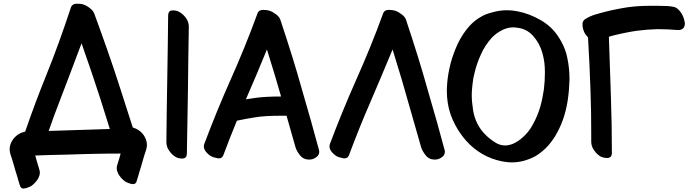

<svg xmlns="http://www.w3.org/2000/svg" viewBox="-20 -873 3805 1061"><path d="M174.8 -13.7C203.1 -14.6 232.4 -15.6 261.7 -16.6C292 -17.6 321.3 -17.6 350.6 -18.6C410.2 -20.5 468.8 -22.5 528.3 -23.4C567.4 -24.4 606.4 -24.4 646.5 -24.4C645.5 -18.6 643.6 -12.7 641.6 -5.9L627.9 39.1C626 44.9 625 50.8 625 56.6C625 66.4 627.9 76.2 632.8 85.9C640.6 100.6 651.4 113.3 664.1 124C670.9 130.9 683.6 136.7 702.1 142.6C707 143.6 711.9 144.5 715.8 144.5C725.6 144.5 732.4 138.7 735.4 127C741.2 108.4 747.1 89.8 752 71.3C757.8 52.7 763.7 34.2 768.6 15.6C773.4 -2.9 780.3 -23.4 787.1 -43.9C790 -53.7 792 -63.5 792 -72.3C792 -83 790 -92.8 786.1 -103.5C780.3 -118.2 771.5 -131.8 758.8 -143.6C747.1 -154.3 733.4 -162.1 717.8 -167C716.8 -168 714.8 -168 713.9 -168C689.5 -245.1 663.1 -327.1 634.8 -414.1C596.7 -532.2 551.8 -659.2 502 -794.9C498 -807.6 489.3 -818.4 476.6 -828.1C463.9 -837.9 452.1 -844.7 439.5 -848.6C430.7 -851.6 418 -852.5 401.4 -852.5C387.7 -851.6 377.9 -845.7 373 -835C329.1 -702.1 284.2 -577.1 236.3 -459C194.3 -355.5 155.3 -251 119.1 -145.5L107.4 -142.6C91.8 -137.7 78.1 -129.9 66.4 -119.1C53.7 -107.4 44.9 -93.8 39.1 -79.1C35.2 -68.4 33.2 -58.6 33.2 -47.9C33.2 -39.1 35.2 -29.3 38.1 -19.5C44.9 1 51.8 21.5 56.6 40C61.5 58.6 67.4 77.1 73.2 95.7C78.1 114.3 84 132.8 89.8 151.4C92.8 163.1 99.6 168.9 109.4 168.9C113.3 168.9 118.2 168 123 167C141.6 161.1 154.3 155.3 161.1 148.4C173.8 137.7 184.6 125 192.4 110.4C197.3 100.6 200.2 90.8 200.2 81.1C200.2 75.2 199.2 69.3 197.3 63.5L183.6 18.6L174.8 -13.7ZM249 -149.4C269.5 -208 291 -267.6 314.5 -327.1C350.6 -421.9 389.6 -523.4 430.7 -633.8C471.7 -517.6 505.9 -415 534.2 -328.1C554.7 -264.6 572.3 -208 586.9 -160.2Z M915 -40C925.8 -24.4 937.5 -12.7 952.1 -4.9C960.9 0 971.7 2.9 984.4 2.9H990.2C1004.9 2 1012.7 -7.8 1012.7 -24.4C1014.6 -140.6 1016.6 -257.8 1018.6 -375C1019.5 -491.2 1021.5 -608.4 1023.4 -724.6C1023.4 -742.2 1018.6 -758.8 1007.8 -773.4C997.1 -788.1 984.4 -799.8 969.7 -807.6C960.9 -812.5 951.2 -815.4 938.5 -815.4H931.6C917 -814.5 910.2 -805.7 909.2 -789.1C908.2 -671.9 906.2 -554.7 904.3 -438.5C902.3 -322.3 900.4 -205.1 899.4 -87.9C899.4 -71.3 904.3 -54.7 915 -40Z M1115.2 -38.1C1124 -26.4 1133.8 -17.6 1144.5 -10.7C1152.3 -5.9 1164.1 -2 1180.7 1C1183.6 2 1186.5 2 1189.5 2H1191.4C1202.1 2 1209 -3.9 1213.9 -14.6C1238.3 -79.1 1262.7 -142.6 1289.1 -206.1C1322.3 -212.9 1355.5 -219.7 1389.6 -224.6C1423.8 -230.5 1470.7 -233.4 1530.3 -233.4H1563.5C1582 -169.9 1597.7 -112.3 1612.3 -61.5C1616.2 -46.9 1625 -31.2 1638.7 -13.7C1659.2 10.7 1684.6 8.8 1689.5 8.8C1703.1 8.8 1714.8 4.9 1725.6 -2.9C1738.3 -10.7 1744.1 -21.5 1744.1 -34.2C1744.1 -38.1 1743.2 -42 1742.2 -45.9C1715.8 -144.5 1685.5 -252.9 1650.4 -372.1C1617.2 -492.2 1577.1 -620.1 1531.2 -757.8C1528.3 -770.5 1520.5 -782.2 1507.8 -792C1495.1 -801.8 1483.4 -808.6 1470.7 -813.5C1460.9 -816.4 1449.2 -818.4 1434.6 -818.4H1433.6C1419.9 -818.4 1410.2 -813.5 1404.3 -802.7C1356.4 -670.9 1305.7 -547.9 1253.9 -431.6C1202.1 -315.4 1154.3 -198.2 1109.4 -79.1C1107.4 -74.2 1106.4 -69.3 1106.4 -64.5C1106.4 -55.7 1109.4 -46.9 1115.2 -38.1ZM1338.9 -324.2C1376 -409.2 1415 -501 1455.1 -599.6C1485.4 -502.9 1511.7 -416 1533.2 -339.8C1472.7 -339.8 1424.8 -336.9 1390.6 -332C1374 -329.1 1356.4 -327.1 1338.9 -324.2Z M1809.6 -38.1C1818.4 -26.4 1828.1 -17.6 1838.9 -10.7C1846.7 -5.9 1858.4 -2 1875 1C1877.9 2 1880.9 2 1883.8 2H1885.7C1896.5 2 1903.3 -3.9 1908.2 -14.6C1943.4 -109.4 1981.4 -204.1 2021.5 -296.9C2061.5 -389.6 2104.5 -491.2 2149.4 -599.6C2186.5 -481.4 2216.8 -377.9 2241.2 -290C2266.6 -203.1 2288.1 -127 2306.6 -61.5C2310.5 -46.9 2319.3 -31.2 2333 -13.7C2353.5 10.7 2378.9 8.8 2383.8 8.8C2397.5 8.8 2409.2 4.9 2419.9 -2.9C2432.6 -10.7 2438.5 -21.5 2438.5 -34.2C2438.5 -38.1 2437.5 -42 2436.5 -45.9C2410.2 -144.5 2379.9 -252.9 2344.7 -372.1C2311.5 -492.2 2271.5 -620.1 2225.6 -757.8C2222.7 -770.5 2214.8 -782.2 2202.1 -792C2189.5 -801.8 2177.7 -808.6 2165 -813.5C2155.3 -816.4 2142.6 -818.4 2127.9 -818.4C2114.3 -818.4 2104.5 -813.5 2098.6 -802.7C2050.8 -670.9 2000 -547.9 1948.2 -431.6C1896.5 -315.4 1848.6 -198.2 1803.7 -79.1C1801.8 -74.2 1800.8 -69.3 1800.8 -64.5C1800.8 -55.7 1803.7 -46.9 1809.6 -38.1Z M2753.9 18.6C2772.5 22.5 2791 24.4 2808.6 24.4C2830.1 24.4 2850.6 21.5 2871.1 16.6C2893.6 10.7 2916 2 2936.5 -8.8C2950.2 -16.6 2962.9 -25.4 2975.6 -36.1C3002 -57.6 3024.4 -84 3043.9 -114.3C3062.5 -144.5 3078.1 -175.8 3089.8 -209C3102.5 -243.2 3111.3 -280.3 3117.2 -318.4C3123 -356.4 3126 -394.5 3127 -430.7V-439.5C3127 -477.5 3123 -514.6 3115.2 -551.8C3109.4 -583 3098.6 -612.3 3083 -640.6C3079.1 -648.4 3074.2 -656.2 3069.3 -664.1C3044.9 -704.1 3011.7 -736.3 2969.7 -760.7C2927.7 -785.2 2884.8 -801.8 2839.8 -810.5C2820.3 -814.5 2800.8 -816.4 2782.2 -816.4C2753.9 -816.4 2725.6 -812.5 2697.3 -803.7C2676.8 -798.8 2658.2 -792 2641.6 -782.2C2617.2 -769.5 2595.7 -752 2575.2 -730.5C2548.8 -701.2 2527.3 -668 2509.8 -631.8C2493.2 -595.7 2479.5 -558.6 2469.7 -521.5C2460.9 -486.3 2454.1 -450.2 2451.2 -413.1C2450.2 -398.4 2449.2 -384.8 2449.2 -370.1C2449.2 -347.7 2451.2 -326.2 2454.1 -305.7C2460.9 -260.7 2475.6 -218.8 2497.1 -179.7C2513.7 -149.4 2532.2 -122.1 2554.7 -96.7C2609.4 -35.2 2675.8 2.9 2753.9 18.6ZM2717.8 -85C2697.3 -97.7 2678.7 -112.3 2662.1 -128.9C2626 -165 2603.5 -210 2594.7 -261.7C2589.8 -292 2586.9 -321.3 2586.9 -348.6C2586.9 -361.3 2587.9 -379.9 2590.8 -404.3C2592.8 -428.7 2596.7 -449.2 2601.6 -466.8C2609.4 -502 2621.1 -536.1 2636.7 -570.3C2651.4 -604.5 2671.9 -635.7 2697.3 -664.1C2714.8 -682.6 2735.4 -697.3 2757.8 -708C2776.4 -716.8 2794.9 -721.7 2815.4 -721.7C2820.3 -721.7 2825.2 -721.7 2830.1 -720.7C2870.1 -717.8 2901.4 -702.1 2925.8 -674.8C2950.2 -647.5 2967.8 -615.2 2977.5 -579.1C2982.4 -562.5 2985.4 -544.9 2988.3 -526.4C2990.2 -508.8 2991.2 -491.2 2991.2 -472.7C2991.2 -440.4 2989.3 -409.2 2985.4 -377.9C2980.5 -345.7 2974.6 -314.5 2965.8 -284.2C2956.1 -250 2942.4 -216.8 2924.8 -185.5C2908.2 -153.3 2885.7 -127 2857.4 -104.5C2846.7 -95.7 2835.9 -88.9 2824.2 -83C2811.5 -76.2 2798.8 -72.3 2786.1 -70.3C2781.2 -69.3 2776.4 -69.3 2771.5 -69.3C2752.9 -69.3 2734.4 -74.2 2717.8 -85Z M3262.7 -43C3273.4 -27.3 3285.2 -15.6 3299.8 -7.8C3309.6 -2.9 3321.3 0 3334 0H3336.9C3353.5 -1 3361.3 -10.7 3361.3 -27.3C3361.3 -135.7 3359.4 -243.2 3355.5 -351.6C3351.6 -459 3347.7 -565.4 3344.7 -669.9C3365.2 -675.8 3377.9 -679.7 3384.8 -680.7C3404.3 -685.5 3423.8 -689.5 3443.4 -693.4C3461.9 -697.3 3481.4 -700.2 3500 -703.1C3538.1 -708 3576.2 -710.9 3614.3 -711.9C3652.3 -711.9 3689.5 -710 3726.6 -707C3734.4 -707 3740.2 -708 3745.1 -710C3750 -711.9 3753.9 -714.8 3756.8 -717.8C3759.8 -722.7 3762.7 -727.5 3763.7 -733.4C3764.6 -736.3 3764.6 -738.3 3764.6 -741.2C3764.6 -746.1 3763.7 -750 3762.7 -754.9C3759.8 -771.5 3753.9 -786.1 3745.1 -800.8C3739.3 -809.6 3732.4 -817.4 3724.6 -824.2C3717.8 -830.1 3710 -834 3703.1 -835C3679.7 -839.8 3657.2 -840.8 3619.1 -840.8H3574.2H3561.5C3524.4 -840.8 3487.3 -837.9 3449.2 -833C3428.7 -830.1 3409.2 -826.2 3388.7 -822.3C3369.1 -818.4 3349.6 -814.5 3331.1 -809.6C3310.5 -804.7 3291 -798.8 3270.5 -793C3250 -787.1 3231.4 -778.3 3213.9 -767.6C3206.1 -762.7 3201.2 -754.9 3199.2 -746.1V-737.3V-727.5C3202.1 -710 3207 -696.3 3213.9 -685.5C3217.8 -678.7 3224.6 -672.9 3229.5 -666C3235.4 -562.5 3240.2 -463.9 3243.2 -371.1C3246.1 -293.9 3247.1 -215.8 3247.1 -137.7V-90.8C3247.1 -74.2 3252 -57.6 3262.7 -43Z"/></svg>

Font: ChillSide Comic
Style: Regular
Weight: 400
Designer: Koroletov, Abay Emes
Version: Version 1.000